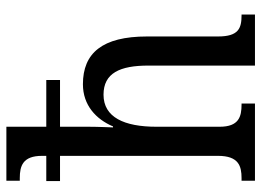

<svg xmlns="http://www.w3.org/2000/svg" viewBox="-126 -674 800 587"><g transform="rotate(-90 273.5 -380.0)"><path d="M15 0H251V-41H248C211 -41 180 -49 180 -108V-301C180 -400 209 -463 278 -463C344 -463 367 -413 367 -326V0H523V-41H521C481 -41 456 -50 456 -113V-330C456 -467 405 -526 310 -526C246 -526 203 -486 181 -434H178C178 -440 180 -478 180 -508V-596H323V-638H180V-760H15V-719H23C60 -719 91 -710 91 -651V-638H14V-596H91V-113C91 -50 60 -41 23 -41H15Z"/></g></svg>

Font: Noto Serif Devanagari Condensed
Style: Regular
Weight: 400
Width: 3
Designer: Universal Thirst, Indian Type Foundry and the Monotype Design Team
Foundry: Monotype Imaging Inc.
Version: Version 2.004